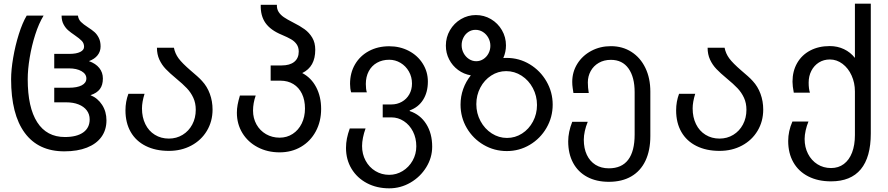

<svg xmlns="http://www.w3.org/2000/svg" viewBox="-20 -810 4840 1046"><path d="M40.5 -378.5Q40.5 -429.5 51.8 -495.5Q63 -561.5 82.5 -623.5Q102 -685.5 125.5 -725H217.5Q191.5 -682.5 172 -621.5Q152.5 -560.5 141.8 -496Q131 -431.5 131 -378.5Q131 -224.5 182.8 -144Q234.5 -63.5 333.5 -63.5Q398 -63.5 433.2 -88.5Q468.5 -113.5 468.5 -159.5Q468.5 -187.5 452.8 -208.5Q437 -229.5 408.2 -241Q379.5 -252.5 341.5 -252.5H275.5V-332H355Q400.5 -332 425.5 -345.2Q450.5 -358.5 450.5 -382.5Q450.5 -407 424.2 -422.2Q398 -437.5 355 -437.5H275.5V-516.5H359Q396 -516.5 417 -527Q438 -537.5 438 -555Q438 -574 425.8 -587Q413.5 -600 388 -617.5Q365 -633 350.8 -645.5Q336.5 -658 326 -677.8Q315.5 -697.5 315.5 -725H404.5Q407.5 -704 420.8 -690.8Q434 -677.5 459 -661.5Q481.5 -647 495 -635Q508.5 -623 518.2 -603.8Q528 -584.5 528 -557Q528 -529.5 511.5 -508.8Q495 -488 464.5 -477Q501.5 -464 521 -439.5Q540.5 -415 540.5 -382.5Q540.5 -346.5 524.2 -324.8Q508 -303 473 -291.5Q512.5 -275.5 536.2 -238.8Q560 -202 560 -154.5Q560 -102 532.5 -64Q505 -26 453.5 -5.8Q402 14.5 330.5 14.5Q189 14.5 114.8 -86.2Q40.5 -187 40.5 -378.5Z M663.5 -209Q663.5 -256.5 679.5 -299H767.5Q753.5 -254 753.5 -219.5Q753.5 -171 771.8 -133.8Q790 -96.5 823.5 -75.8Q857 -55 900 -55Q941.5 -55 975 -75.5Q1008.5 -96 1027.5 -131.8Q1046.5 -167.5 1046.5 -212Q1046.5 -248.5 1033.2 -277.2Q1020 -306 998 -329.2Q976 -352.5 939.5 -382.5Q904.5 -411.5 883 -434Q861.5 -456.5 848.2 -485.2Q835 -514 835 -550H927.5Q933.5 -518.5 952.8 -492.2Q972 -466 1019 -425.5Q1038 -409.5 1054.2 -395Q1070.5 -380.5 1081 -368.5Q1108.5 -339 1123.2 -298.8Q1138 -258.5 1138 -213Q1138 -149 1107.2 -97.5Q1076.5 -46 1022.2 -17Q968 12 900 12Q827.5 12 774 -14.8Q720.5 -41.5 692 -91.2Q663.5 -141 663.5 -209Z M1270.5 -196Q1270.5 -217.5 1274.5 -239.2Q1278.5 -261 1287 -289.5H1373Q1358.5 -247.5 1358.5 -207.5Q1358.5 -166 1377.2 -132.2Q1396 -98.5 1429.2 -79.2Q1462.5 -60 1503.5 -60Q1543 -60 1574.5 -80.5Q1606 -101 1623.8 -137.2Q1641.5 -173.5 1641.5 -219Q1641.5 -265 1625 -299.2Q1608.5 -333.5 1578.2 -352Q1548 -370.5 1507.5 -370.5H1454.5V-453.5H1514.5Q1559 -453.5 1583.2 -473.2Q1607.5 -493 1607.5 -529Q1607.5 -552 1596.5 -568.2Q1585.5 -584.5 1566.2 -595.8Q1547 -607 1515 -620.5Q1454 -645.5 1426.2 -685Q1398.5 -724.5 1400.5 -784H1488.5Q1487.5 -761.5 1497.8 -745.2Q1508 -729 1526.2 -716.5Q1544.5 -704 1576 -688Q1614 -669 1639.2 -650.8Q1664.5 -632.5 1681 -605Q1697.5 -577.5 1697.5 -539Q1697.5 -492.5 1680 -461Q1662.5 -429.5 1626.5 -412Q1675.5 -386.5 1702.5 -335Q1729.5 -283.5 1729.5 -216.5Q1729.5 -148.5 1700.5 -94.5Q1671.5 -40.5 1620 -10.2Q1568.5 20 1503.5 20Q1437 20 1383.8 -8Q1330.5 -36 1300.5 -85.2Q1270.5 -134.5 1270.5 -196Z M1865 -4Q1865 -30.5 1870 -55.8Q1875 -81 1885.5 -110H1971.5Q1962.5 -85.5 1957.5 -60.5Q1952.5 -35.5 1952.5 -14.5Q1952.5 29.5 1971.8 65.2Q1991 101 2025 121.8Q2059 142.5 2100.5 142.5Q2139.5 142.5 2173.5 121.8Q2207.5 101 2227.8 65.2Q2248 29.5 2248 -13Q2248 -57.5 2229.8 -93.5Q2211.5 -129.5 2180.2 -150Q2149 -170.5 2112.5 -170.5H2065V-241H2112.5Q2143.5 -241 2169.2 -255.5Q2195 -270 2209.8 -296Q2224.5 -322 2224.5 -355Q2224.5 -391 2207.5 -420.8Q2190.5 -450.5 2162 -467.5Q2133.5 -484.5 2100.5 -484.5Q2063 -484.5 2034 -468.2Q2005 -452 1989 -422Q1973 -392 1973 -352.5Q1973 -324 1978.5 -307H1893Q1887 -327.5 1887 -353Q1887 -413 1914.2 -459.5Q1941.5 -506 1990 -532Q2038.5 -558 2100.5 -558Q2159 -558 2207.2 -532.8Q2255.5 -507.5 2283.2 -463.2Q2311 -419 2311 -365.5Q2311 -307.5 2285.2 -266.5Q2259.5 -225.5 2212 -208.5V-205Q2270 -185.5 2302.2 -134.2Q2334.5 -83 2334.5 -11Q2334.5 49 2302.2 101.2Q2270 153.5 2216.2 184.8Q2162.5 216 2100.5 216Q2032.5 216 1979 187.8Q1925.5 159.5 1895.2 109.5Q1865 59.5 1865 -4Z M2489 -240Q2489 -284.5 2503.5 -325.2Q2518 -366 2545 -399.5Q2506.5 -406 2475.5 -429Q2444.5 -452 2426.8 -486.5Q2409 -521 2409 -561.5Q2409 -607 2431.2 -645.2Q2453.5 -683.5 2491.2 -705.8Q2529 -728 2572.5 -728Q2617 -728 2654.8 -705.8Q2692.5 -683.5 2714.5 -645.5Q2736.5 -607.5 2736.5 -562.5Q2736.5 -527 2722 -494L2740 -494.5Q2808.5 -494.5 2866 -459.8Q2923.5 -425 2957.2 -366.5Q2991 -308 2991 -240Q2991 -171.5 2957.2 -113.2Q2923.5 -55 2866.2 -21Q2809 13 2741 13Q2672.5 13 2614.8 -20.8Q2557 -54.5 2523 -112.5Q2489 -170.5 2489 -240ZM2905.5 -238Q2905.5 -287.5 2883 -330Q2860.5 -372.5 2821.8 -397.5Q2783 -422.5 2737.5 -422.5Q2693 -422.5 2655.8 -398.2Q2618.5 -374 2596.8 -332.8Q2575 -291.5 2575 -242.5Q2575 -192.5 2597.8 -150.2Q2620.5 -108 2659 -83.2Q2697.5 -58.5 2742 -58.5Q2786.5 -58.5 2824 -82.5Q2861.5 -106.5 2883.5 -147.8Q2905.5 -189 2905.5 -238ZM2651.5 -560.5Q2651.5 -584 2640.5 -604Q2629.5 -624 2611 -635.8Q2592.5 -647.5 2570.5 -647.5Q2549 -647.5 2531.8 -636Q2514.5 -624.5 2504.8 -605.2Q2495 -586 2495 -564Q2495 -540.5 2505.8 -520.5Q2516.5 -500.5 2534.8 -488.5Q2553 -476.5 2574.5 -476.5Q2595.5 -476.5 2613.2 -488Q2631 -499.5 2641.2 -518.8Q2651.5 -538 2651.5 -560.5Z M3075.5 -40Q3075.5 -90.5 3097.5 -146.5H3182Q3171.5 -121 3166 -95.8Q3160.5 -70.5 3160.5 -49Q3160.5 -1.5 3177 33.5Q3193.5 68.5 3224.2 87.8Q3255 107 3297 107Q3367 107 3402.2 60.5Q3437.5 14 3437.5 -77V-308Q3437.5 -390 3404 -437Q3370.5 -484 3308 -484Q3270.5 -484 3242 -467.5Q3213.5 -451 3198 -422.8Q3182.5 -394.5 3182.5 -361Q3182.5 -333 3187.5 -303.5H3104Q3102.5 -313 3100 -330Q3097.5 -347 3097.5 -364Q3097.5 -418 3125.2 -462.5Q3153 -507 3201.2 -532.8Q3249.5 -558.5 3308 -558.5Q3371.5 -558.5 3420.2 -527.2Q3469 -496 3496 -440Q3523 -384 3523 -311V-69Q3523 9.5 3496.5 65.5Q3470 121.5 3419.2 151Q3368.5 180.5 3297 180.5Q3229 180.5 3179 153.8Q3129 127 3102.2 77.2Q3075.5 27.5 3075.5 -40Z M3663.5 -209Q3663.5 -256.5 3679.5 -299H3767.5Q3753.5 -254 3753.5 -219.5Q3753.5 -171 3771.8 -133.8Q3790 -96.5 3823.5 -75.8Q3857 -55 3900 -55Q3941.5 -55 3975 -75.5Q4008.5 -96 4027.5 -131.8Q4046.5 -167.5 4046.5 -212Q4046.5 -248.5 4033.2 -277.2Q4020 -306 3998 -329.2Q3976 -352.5 3939.5 -382.5Q3904.5 -411.5 3883 -434Q3861.5 -456.5 3848.2 -485.2Q3835 -514 3835 -550H3927.5Q3933.5 -518.5 3952.8 -492.2Q3972 -466 4019 -425.5Q4038 -409.5 4054.2 -395Q4070.5 -380.5 4081 -368.5Q4108.5 -339 4123.2 -298.8Q4138 -258.5 4138 -213Q4138 -149 4107.2 -97.5Q4076.5 -46 4022.2 -17Q3968 12 3900 12Q3827.5 12 3774 -14.8Q3720.5 -41.5 3692 -91.2Q3663.5 -141 3663.5 -209Z M4274 -42Q4274 -95.5 4297 -148H4384.5Q4375 -125.5 4369.2 -99.5Q4363.5 -73.5 4363.5 -53Q4363.5 -8 4382 28Q4400.5 64 4433.2 84.8Q4466 105.5 4507.5 105.5Q4548 105.5 4577.2 83.5Q4606.5 61.5 4622 21Q4637.5 -19.5 4637.5 -74V-312Q4637.5 -358.5 4619.5 -398.5Q4601.5 -438.5 4570 -462.2Q4538.5 -486 4501 -486Q4467.5 -486 4441.2 -469.5Q4415 -453 4400.2 -424.2Q4385.5 -395.5 4385.5 -360Q4385.5 -326 4392.5 -305H4304.5Q4297.5 -341 4297.5 -365Q4297.5 -422.5 4322.8 -466.5Q4348 -510.5 4394 -534.8Q4440 -559 4500.5 -559Q4542.5 -559 4577.8 -542.2Q4613 -525.5 4637.5 -494.5V-790H4724V-83Q4724 46.5 4669.5 112.2Q4615 178 4507.5 178Q4436.5 178 4383.8 151.2Q4331 124.5 4302.5 74.8Q4274 25 4274 -42Z"/></svg>

Font: JuliaMono
Style: Regular
Weight: 400
Monospace: yes
Designer: cormullion
Foundry: corm
Version: Version 0.055; ttfautohint (v1.8.4)